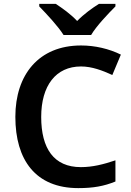

<svg xmlns="http://www.w3.org/2000/svg" viewBox="-20 -958 675 988"><path d="M307 -778H449C475 -823 537 -888 574 -925V-938H489C454 -916 412 -886 377 -850C343 -886 302 -915 267 -938H182V-925C219 -887 279 -823 307 -778ZM397 -616C453 -616 508 -595 558 -572L602 -677C541 -707 469 -724 397 -724C179 -724 59 -573 59 -357C59 -135 163 10 383 10C460 10 515 0 574 -24V-133C512 -112 456 -98 396 -98C257 -98 192 -194 192 -356C192 -517 267 -616 397 -616Z"/></svg>

Font: Noto Sans Arabic SemBd
Style: Regular
Weight: 600
Designer: Monotype Design Team, Nadine Chahine, Nizar Qandah and Khaled Hosny
Foundry: Monotype Imaging Inc.
Version: Version 2.012